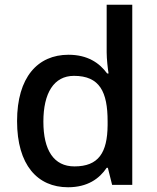

<svg xmlns="http://www.w3.org/2000/svg" viewBox="-20 -780 661 810"><path d="M267 10C349 10 399 -26 430 -72H435L453 0H538V-760H430V-559C430 -531 435 -488 438 -470H432C400 -514 350 -549 269 -549C139 -549 52 -454 52 -269C52 -84 138 10 267 10ZM294 -78C207 -78 163 -146 163 -267C163 -387 207 -460 292 -460C401 -460 434 -392 434 -268V-252C433 -136 396 -78 294 -78Z"/></svg>

Font: Noto Sans Balinese Medium
Style: Regular
Weight: 500
Designer: Aditya Bayu, David Williams
Foundry: David Williams
Version: Version 2.005